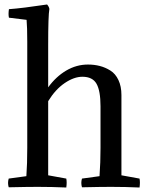

<svg xmlns="http://www.w3.org/2000/svg" viewBox="-20 -836 661 860"><path d="M102.1 -648.9Q102.1 -714.8 99.1 -747.1L20 -756.8Q16.6 -772 20 -794.9Q80.6 -799.3 190.9 -815.9Q199.7 -805.7 201.2 -795.9Q195.8 -767.6 195.8 -633.8V-444.8Q230.5 -492.7 276.4 -519.8Q322.3 -546.9 374 -546.9Q402.3 -546.9 427 -540.5Q451.7 -534.2 474.4 -520Q497.1 -505.9 510.5 -477.5Q523.9 -449.2 523.9 -410.2V-50.8L605 -36.1Q608.4 -20 605 3.9Q542 1 477.1 1Q431.2 1 347.2 2.9Q341.3 -16.6 347.2 -36.1L425.8 -46.9Q430.2 -108.4 430.2 -173.8V-359.9Q430.2 -429.2 412.4 -460.7Q394.5 -492.2 349.1 -492.2Q311.5 -492.2 269.8 -463.9Q228 -435.5 195.8 -382.8V-50.8L276.9 -36.1Q280.3 -20 276.9 3.9Q213.9 1 148.9 1Q103 1 19 2.9Q13.2 -16.6 19 -36.1L98.1 -46.9Q102.1 -101.6 102.1 -173.8Z"/></svg>

Font: Adamina
Style: Regular
Weight: 400
Designer: Cyreal (www.cyreal.org)
Foundry: Cyreal (www.cyreal.org)
Version: Version 1.010